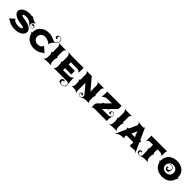

<svg xmlns="http://www.w3.org/2000/svg" viewBox="492 -2440 4417 4417"><g transform="rotate(45 2700.0 -232.0)"><path d="M21.5 -80.1 138.7 -180.7Q141.8 -161.1 157.2 -145.9Q172.6 -130.6 195.7 -121.9Q218.8 -113.3 244.8 -108.9Q270.8 -104.5 297.9 -104.5Q340.8 -104.5 372.1 -115.8Q403.3 -127.2 403.3 -142.6Q403.3 -150.9 393.2 -158.4Q383.1 -166 356.6 -173.5Q330.1 -180.9 289.1 -185.5Q235.8 -191.7 191.8 -205.1Q147.7 -218.5 115 -238.3Q82.3 -258.1 64.1 -285Q45.9 -312 45.9 -343.8Q45.9 -373.3 63.5 -400.9Q81.1 -428.5 111.6 -449.6Q142.1 -470.7 187 -483.4Q231.9 -496.1 283.2 -496.1Q326.9 -496.1 363.8 -488Q366.9 -488.8 366.9 -492.4Q366.9 -497.6 362.8 -503.2Q375.5 -498.3 402.1 -482.8Q428.7 -467.3 435.1 -464.4Q441.9 -461.2 455.9 -454.6Q470 -448 475.6 -445.6Q481.2 -443.1 490.1 -439.6Q499 -436 504.8 -434.8Q510.5 -433.6 515.6 -433.6Q525.6 -433.6 533.4 -439.9L539.1 -433.6Q505.6 -404.3 490.5 -388.4Q475.3 -372.6 470.8 -363Q466.3 -353.5 466.3 -340.6Q466.3 -316.7 482.4 -300.9Q498.5 -285.2 524.4 -285.2Q543.2 -285.2 556.5 -297.2Q569.8 -309.3 569.8 -326.4Q569.8 -337.6 561.9 -345.5Q554 -353.3 542.5 -353.3Q531.5 -353.3 523.8 -346.6Q516.1 -339.8 516.1 -330.3Q507.1 -330.3 500.9 -336.5Q494.6 -342.8 494.6 -351.3Q494.6 -364 504.9 -372.9Q515.1 -381.8 529.5 -381.8Q550.3 -381.8 565.1 -366.1Q579.8 -350.3 579.8 -328.1Q579.8 -307.4 563.6 -292.8Q547.4 -278.3 524.4 -278.3Q507.8 -278.3 493 -284.4Q478.3 -290.5 466.2 -300.3Q454.1 -310.1 441.3 -321.8Q428.5 -333.5 412.8 -345.2Q397.2 -356.9 378.8 -366.7Q360.4 -376.5 333.4 -382.6Q306.4 -388.7 274.4 -388.7Q238.3 -388.7 213.4 -379.4Q188.5 -370.1 188.5 -357.4Q188.5 -345.5 215.1 -334.2Q241.7 -323 298.8 -315.4Q543 -282.2 543 -150.4Q543 -119.6 525.1 -91.1Q507.3 -62.5 475.7 -40.5Q444.1 -18.6 396.9 -5.4Q349.6 7.8 294.9 7.8Q247.1 7.8 205.3 -0.6Q163.6 -9 135.7 -21.4Q107.9 -33.7 86.4 -46.1Q64.9 -58.6 48.2 -68.5Q31.5 -78.4 21.5 -80.1Z M600.6 -229.5Q618.9 -229.5 630.6 -225.1Q629.9 -234.4 629.9 -244.1Q629.9 -291.7 645.4 -332.8Q660.9 -373.8 687.7 -403.4Q714.6 -433.1 750.5 -454.2Q786.4 -475.3 827.8 -485.7Q869.1 -496.1 913.1 -496.1Q995.8 -496.1 1065.9 -461.4Q1119.4 -435.1 1143.8 -435.1Q1156.7 -435.1 1166 -442.4Q1191.9 -464.4 1206.3 -486.8Q1220.7 -509.3 1220.7 -535.2Q1220.7 -564.2 1201.8 -584.8Q1182.9 -605.5 1156.2 -605.5Q1140.6 -605.5 1129.5 -595.5Q1118.4 -585.4 1118.4 -571.3Q1118.4 -559.8 1126.2 -551.9Q1134 -543.9 1145.3 -543.9Q1145.3 -533 1137 -525.3Q1128.7 -517.6 1116.7 -517.6Q1103.5 -517.6 1093.9 -529.2Q1084.2 -540.8 1084.2 -556.4Q1084.2 -580.8 1104.9 -598Q1125.5 -615.2 1154.5 -615.2Q1186 -615.2 1208.3 -591.8Q1230.5 -568.4 1230.5 -535.2Q1230.5 -481.7 1172.9 -435.5Q1086.9 -360.1 1086.9 -313Q1086.9 -302.2 1091.3 -292.2Q1005.6 -369.1 914.1 -369.1Q887.5 -369.1 863.2 -361.1Q838.9 -353 819.3 -337.9Q799.8 -322.8 788.1 -298.5Q776.4 -274.2 776.4 -244.1Q776.4 -214.1 788.1 -189.8Q799.8 -165.5 819.3 -150.4Q838.9 -135.3 863.2 -127.2Q887.5 -119.1 914.1 -119.1Q935.3 -119.1 954.5 -124Q973.6 -128.9 990.6 -138.9Q1007.6 -148.9 1020 -165.9Q1032.5 -182.9 1038.1 -205.1L1169.9 -89.8Q1162.1 -88.6 1151.9 -82.6Q1141.6 -76.7 1130 -68Q1118.4 -59.3 1103.9 -49.1Q1089.4 -38.8 1070.3 -28.8Q1051.3 -18.8 1029.3 -10.6Q1007.3 -2.4 977.7 2.7Q948 7.8 915 7.8Q869.1 7.8 825.9 -3.7Q782.7 -15.1 745.7 -36.7Q708.7 -58.3 680.8 -92.8Q652.8 -127.2 640.1 -170.2Q635.3 -186.8 625.6 -200.6Q616 -214.4 600.6 -229.5Z M1227.5 15.6Q1244.4 8.5 1256.2 -3.4Q1268.1 -15.4 1273.8 -29.2Q1279.5 -43 1281.9 -54.8Q1284.2 -66.7 1284.2 -78.1V-152.3Q1284.2 -176 1275.9 -197Q1267.6 -218 1254.9 -228.5Q1264.2 -228.5 1268.7 -229.2Q1273.2 -230 1277.3 -233.4Q1281.5 -236.8 1282.8 -243.9Q1284.2 -251 1284.2 -263.7V-401.4Q1284.2 -475.8 1234.4 -493.7L1236.6 -498Q1251 -493.7 1276.7 -491Q1302.5 -488.3 1320.3 -488.3H1474.6Q1452.6 -478.8 1441.7 -456.1Q1430.7 -433.3 1430.7 -410.2V-263.7Q1430.7 -251 1432 -243.9Q1433.3 -236.8 1437.5 -233.4Q1441.7 -230 1446.2 -229.2Q1450.7 -228.5 1460 -228.5Q1447.3 -218 1439 -197Q1430.7 -176 1430.7 -152.3V-78.1Q1430.7 -54.4 1441.5 -32.5Q1452.4 -10.5 1474.6 0H1351.3Q1334.2 0 1316.3 1.7Q1298.3 3.4 1286.6 5.4Q1274.9 7.3 1256.2 10.7Q1237.5 14.2 1227.5 15.6Z M1531.2 -498Q1594.2 -488.3 1701.2 -488.3H2041V-328.1Q2020 -350.6 1996.5 -360.8Q1972.9 -371.1 1943.4 -371.1H1743.2V-297.9H1948.2V-180.7H1743.2V-117.2H1933.6Q1964.6 -117.2 1995.4 -132.8Q2026.1 -148.4 2045.9 -174.8Q2040 -147 2040 -115.2Q2040 -80.6 2048.3 -24.7Q2056.6 31.2 2056.6 48.1Q2056.6 57.9 2054.7 68.1Q2053 76.7 2053 87.4Q2053 99.6 2055.4 108.2Q2048.8 103.5 2043.2 103.5Q2041.3 103.5 2040.5 104.5Q2027.1 125.7 2005.6 138.2Q1984.1 150.6 1959 150.6Q1914.8 150.6 1886 130.4Q1880.1 134 1880.1 140.4Q1858.9 114.3 1858.9 80.1Q1858.9 55.7 1876.7 39.1Q1894.5 22.5 1921.4 22.5Q1933.1 22.5 1941.4 29.9Q1949.7 37.4 1949.7 47.9Q1949.7 54.2 1946.3 58.8Q1942.9 63.5 1938 63.5Q1938 58.6 1933.3 55.2Q1928.7 51.8 1922.4 51.8Q1913.6 51.8 1907.2 59.1Q1900.9 66.4 1900.9 77.1Q1900.9 103.5 1918 122.2Q1935.1 140.9 1959 140.9Q1995.4 140.9 2021.1 113.8Q2046.9 86.7 2046.9 48.1Q2046.9 28.3 2030.8 14.2Q2014.6 0 1992.2 0H1552.7Q1575 -10.5 1585.8 -32.5Q1596.7 -54.4 1596.7 -78.1V-152.3Q1596.7 -176.3 1588.4 -197.3Q1580.1 -218.3 1567.1 -228.5Q1576.4 -228.5 1580.9 -229.2Q1585.4 -230 1589.7 -233.4Q1594 -236.8 1595.3 -243.9Q1596.7 -251 1596.7 -263.7V-405.3Q1596.7 -436 1578.5 -461.9Q1560.3 -487.8 1531.2 -498Z M2138.7 0Q2160.9 -10.5 2171.8 -32.5Q2182.6 -54.4 2182.6 -78.1V-152.3Q2182.6 -176.3 2174.3 -197.3Q2166 -218.3 2153.1 -228.5Q2162.4 -228.5 2166.9 -229.2Q2171.4 -230 2175.7 -233.4Q2179.9 -236.8 2181.3 -243.9Q2182.6 -251 2182.6 -263.7V-410.2Q2182.6 -433.3 2171.6 -456.1Q2160.6 -478.8 2138.7 -488.3H2307.6L2539.1 -211.9V-410.2Q2539.1 -433.3 2528.1 -456.1Q2517.1 -478.8 2495.1 -488.3H2714.8Q2692.6 -477.8 2681.8 -455.8Q2670.9 -433.8 2670.9 -410.2V-263.7Q2670.9 -251 2672.2 -243.9Q2673.6 -236.8 2677.9 -233.4Q2682.1 -230 2686.6 -229.2Q2691.2 -228.5 2700.4 -228.5Q2687.5 -218.3 2679.2 -197.3Q2670.9 -176.3 2670.9 -152.3V-78.1Q2670.9 -65.7 2671.9 -56.2Q2672.9 -46.6 2675.9 -34.7Q2679 -22.7 2686.4 -13.8Q2693.8 -4.9 2705.1 0H2592.8Q2572.3 0 2554.1 4.4Q2535.9 8.8 2522.7 15.1Q2509.5 21.5 2497.3 27.8Q2485.1 34.2 2471.1 38.6Q2457 43 2442.4 43Q2419.4 43 2403.2 28.4Q2387 13.9 2387 -6.8Q2387 -29.1 2401.7 -44.8Q2416.5 -60.5 2437.3 -60.5Q2451.7 -60.5 2461.9 -51.6Q2472.2 -42.7 2472.2 -30Q2472.2 -21.5 2465.9 -15.3Q2459.7 -9 2450.7 -9Q2450.7 -18.6 2443 -25.3Q2435.3 -32 2424.3 -32Q2412.8 -32 2404.9 -24.2Q2397 -16.4 2397 -5.1Q2397 12 2410.3 24Q2423.6 36.1 2442.4 36.1Q2468.5 36.1 2486.9 16.7Q2505.4 -2.7 2505.4 -30Q2505.4 -48.3 2497.3 -57.9L2314.5 -275.4V-48.8Q2314.5 -35.2 2314.8 -26.4Q2315.2 -17.6 2316.8 -6.3Q2318.4 4.9 2321.4 12.6Q2324.5 20.3 2330.2 28.2Q2335.9 36.1 2344.2 42L2342.8 44.9Q2281.2 0 2190.9 0Z M2800.8 -310.5Q2812.5 -359.6 2812.5 -420.4V-488.3H3277.3V-385.7L3137.7 -245.4Q3132.8 -240.5 3132.8 -234.1Q3132.8 -229 3135.9 -224.7Q3138.9 -220.5 3144.5 -218.5Q3110.8 -218.5 3095.2 -202.9L3009.8 -117.2H3218.8Q3251 -117.2 3273.9 -137Q3296.9 -156.7 3296.9 -184.6Q3296.9 -211.7 3282.3 -226.4Q3267.8 -241.2 3249 -241.2Q3234.4 -241.2 3224.1 -232.2Q3213.9 -223.1 3213.9 -207Q3213.9 -196 3220.6 -188.2Q3227.3 -180.4 3236.8 -180.4Q3236.8 -171.4 3230.7 -165.2Q3224.6 -158.9 3216.1 -158.9Q3203.4 -158.9 3194.5 -169.2Q3185.5 -179.4 3185.5 -193.8Q3185.5 -219.5 3203.7 -235.2Q3221.9 -251 3246.1 -251Q3270 -251 3286.9 -234Q3303.7 -217 3303.7 -184.6Q3303.7 -166.5 3292.5 -128.1Q3281.2 -89.6 3281.2 -66.4V0H2881.6Q2829.1 0 2812.5 31.2V-72Q2812.5 -102.8 2833.5 -123.8L2921.1 -211.4Q2925.8 -216.1 2925.8 -222.7Q2925.8 -227.8 2922.7 -232.1Q2919.7 -236.3 2914.1 -238.3Q2947.8 -238.3 2963.4 -253.9L3080.1 -371.1H2927.7Q2899.7 -371.1 2863.8 -353.1Q2827.9 -335.2 2800.8 -310.5Z M3366.2 15.6Q3383.1 8.5 3394.9 -3.4Q3406.7 -15.4 3412.5 -29.2Q3418.2 -43 3420.5 -54.8Q3422.9 -66.7 3422.9 -78.1V-152.3Q3422.9 -176 3414.6 -197Q3406.2 -218 3393.6 -228.5Q3402.8 -228.5 3407.3 -229.2Q3411.9 -230 3416 -233.4Q3420.2 -236.8 3421.5 -243.9Q3422.9 -251 3422.9 -263.7V-401.4Q3422.9 -475.8 3373 -493.7L3375.2 -498Q3389.6 -493.7 3415.4 -491Q3441.2 -488.3 3459 -488.3H3613.3Q3591.3 -478.8 3580.3 -456.1Q3569.3 -433.3 3569.3 -410.2V-263.7Q3569.3 -251 3570.7 -243.9Q3572 -236.8 3576.2 -233.4Q3580.3 -230 3584.8 -229.2Q3589.4 -228.5 3598.6 -228.5Q3585.9 -218 3577.6 -197Q3569.3 -176 3569.3 -152.3V-78.1Q3569.3 -54.4 3580.2 -32.5Q3591.1 -10.5 3613.3 0H3490Q3472.9 0 3455 1.7Q3437 3.4 3425.3 5.4Q3413.6 7.3 3394.9 10.7Q3376.2 14.2 3366.2 15.6Z M3622.1 78.1 3724.9 -150.4Q3736.3 -176.3 3736.3 -191.9Q3736.3 -209.7 3719.7 -229Q3742.4 -229 3754.8 -236.7Q3767.1 -244.4 3774.4 -260.3L3844.5 -416.3Q3851.3 -431.4 3851.3 -445.6Q3851.3 -465.1 3839.7 -480.6Q3828.1 -496.1 3809.3 -504.9Q3826.2 -504.2 3872.7 -496.2Q3919.2 -488.3 3947.3 -488.3H3975.6Q3990 -488.3 3998 -497.3Q4006.1 -506.3 4006.1 -521.7L4008.1 -522.7L4126.2 -260Q4133.5 -244.1 4145.8 -236.5Q4158 -228.8 4180.7 -228.8Q4164.3 -209.7 4164.3 -191.7Q4164.3 -176 4175.8 -150.1L4270.5 60.5L4267.6 62.5Q4245.1 20.5 4193.4 20.5Q4178 20.5 4145.3 26.4Q4112.5 32.2 4097.7 32.2Q4086.2 32.2 4077.8 28.8Q4069.3 25.4 4065.3 21.1Q4061.3 16.8 4058.8 10.7Q4056.4 4.6 4056 1.1Q4055.7 -2.4 4055.7 -5.9Q4055.7 -12.9 4060.1 -25.5Q4064.5 -38.1 4064.5 -46.9Q4064.5 -57.1 4060.5 -67.9L4053.5 -87.9H3842L3832 -65.9Q3828.4 -57.4 3828.4 -46.6Q3828.4 -32.2 3835 -19Q3841.6 -5.9 3853.5 0Q3755.4 0 3701.8 19.4Q3648.2 38.8 3627 80.1ZM3890.4 -195.3H4004.6L3989.3 -232.4Q3987.1 -237.8 3983.2 -239.4Q3979.2 -241 3970.9 -241.5Q3972.9 -248.5 3972.9 -258.3Q3972.9 -272.7 3968.8 -282.2L3947.3 -333.5Z M4248 -312.5V-488.3H4756.8Q4741.2 -463.6 4741.2 -432.6V-317.4Q4702.6 -365.2 4633.8 -365.2H4568.4V-263.7Q4568.4 -251 4569.7 -243.9Q4571 -236.8 4575.3 -233.4Q4579.6 -230 4584.1 -229.2Q4588.6 -228.5 4597.9 -228.5Q4585 -218.3 4576.7 -197.3Q4568.4 -176.3 4568.4 -152.3V-87.9Q4568.4 -77.4 4571.9 -64.2Q4575.4 -51 4581.8 -37.7Q4588.1 -24.4 4599 -13.2Q4609.9 -2 4623 2.9Q4619.4 2.9 4591.9 1.5Q4564.5 0 4552.5 0H4493.2Q4474.9 0 4452.9 7.6Q4430.9 15.1 4410.8 22.6Q4390.6 30 4377 30Q4356.9 30 4341.8 24.7Q4326.7 19.3 4310.3 7.1Q4304.4 10.7 4304.4 17.1Q4286.1 -5.4 4286.1 -36.4Q4286.1 -56.2 4301.9 -70.2Q4317.6 -84.2 4339.8 -84.2Q4350.3 -84.2 4357.8 -78.5Q4365.2 -72.8 4365.2 -64.7Q4365.2 -58.3 4361.8 -53.7Q4358.4 -49.1 4353.5 -49.1Q4353.5 -54 4349.9 -57.4Q4346.2 -60.8 4340.8 -60.8Q4331.8 -60.8 4325.6 -53.3Q4319.3 -45.9 4319.3 -35.4Q4319.3 -10.3 4335.4 5.1Q4351.6 20.5 4377.9 20.5Q4397.7 20.5 4409.8 7.3Q4421.9 -5.9 4421.9 -26.4V-152.3Q4421.9 -176.3 4413.6 -197.3Q4405.3 -218.3 4392.3 -228.5Q4401.6 -228.5 4406.1 -229.2Q4410.6 -230 4414.9 -233.4Q4419.2 -236.8 4420.5 -243.9Q4421.9 -251 4421.9 -263.7V-365.2H4345.7Q4332 -365.2 4322 -364.4Q4312 -363.5 4299.8 -360.5Q4287.6 -357.4 4278.8 -351.9Q4270 -346.4 4261.6 -336.4Q4253.2 -326.4 4248 -312.5Z M4775.4 -229.5Q4793.7 -229.5 4805.4 -225.1Q4804.7 -234.4 4804.7 -244.1Q4804.7 -318.8 4839.2 -376.1Q4873.8 -433.3 4937 -464.7Q5000.2 -496.1 5083 -496.1Q5145 -496.1 5196.9 -477.9Q5248.8 -459.7 5284.9 -427Q5321 -394.3 5341.2 -347.3Q5361.3 -300.3 5361.3 -244.1Q5361.3 -231.2 5360.8 -225.1Q5372.6 -229.5 5390.6 -229.5Q5375.2 -214.1 5365.8 -200.4Q5356.4 -186.8 5351.6 -169.9Q5328.6 -87.6 5257.2 -39.9Q5185.8 7.8 5083 7.8Q4980.2 7.8 4908.8 -39.9Q4837.4 -87.6 4814.5 -169.9Q4806.2 -199.2 4775.4 -229.5ZM4951.2 -244.1Q4951.2 -188 4987.4 -153.6Q5023.7 -119.1 5083 -119.1Q5142.3 -119.1 5178.6 -153.6Q5214.8 -188 5214.8 -244.1Q5214.8 -300.3 5178.6 -334.7Q5142.3 -369.1 5083 -369.1Q5036.9 -369.1 5003.9 -347.8Q4970.9 -326.4 4958.3 -289.1Q4971.4 -311.8 4995 -325.3Q5018.6 -338.9 5046.9 -338.9Q5083.3 -338.9 5109 -316.5Q5134.8 -294.2 5134.8 -262.7Q5134.8 -218.3 5113.8 -190.2Q5117.4 -184.3 5123.8 -184.3Q5097.7 -163.1 5061.5 -163.1Q5037.1 -163.1 5020.5 -180.9Q5003.9 -198.7 5003.9 -225.6Q5003.9 -237.3 5011.4 -245.6Q5018.8 -253.9 5029.3 -253.9Q5035.6 -253.9 5040.3 -250.5Q5044.9 -247.1 5044.9 -242.2Q5040 -242.2 5036.6 -237.5Q5033.2 -232.9 5033.2 -226.6Q5033.2 -217.8 5040.5 -211.4Q5047.9 -205.1 5058.6 -205.1Q5083.7 -205.1 5101.9 -221.9Q5120.1 -238.8 5120.1 -262.7Q5120.1 -290.3 5098.6 -309.7Q5077.1 -329.1 5046.9 -329.1Q5007.3 -329.1 4979.2 -304.2Q4951.2 -279.3 4951.2 -244.1Z"/></g></svg>

Font: Agreloy
Style: Medium
Weight: 400
Designer: gluk
Foundry: gluk
Version: Version 0.27